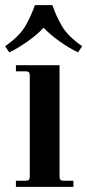

<svg xmlns="http://www.w3.org/2000/svg" viewBox="-22 -728 340 748"><path d="M-2 -548Q24 -566 45 -586.5Q66 -607 79 -630.5Q92 -654 99 -670Q106 -686 114 -708H182Q190 -686 197 -670Q204 -654 217 -630.5Q230 -607 251 -586.5Q272 -566 298 -548L282 -524Q248 -540 210 -567Q172 -594 148 -620Q124 -594 86 -567Q48 -540 14 -524ZM40 0V-24H78Q87 -24 90.5 -27.5Q94 -31 94 -40V-434Q94 -443 90.5 -446.5Q87 -450 78 -450H40V-474H210V-40Q210 -31 213.5 -27.5Q217 -24 226 -24H264V0Z"/></svg>

Font: Old Standard TT
Style: Bold
Weight: 700
Designer: Alexey Kryukov <alexios@thessalonica.org.ru>
Version: Version 2.2